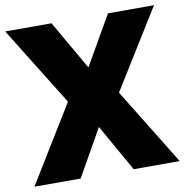

<svg xmlns="http://www.w3.org/2000/svg" viewBox="-91 -787 838 863"><g transform="rotate(-10 328.5 -355.0)"><path d="M200.2 -710 329.1 -485.8 458 -710H668L444.8 -350.1L660.2 0H450.2L329.1 -213.9L208 0H-2.9L211.9 -350.1L-11.2 -710Z"/></g></svg>

Font: Rawline Black
Style: Regular
Weight: 900
Designer: Matt McInerney, Pablo Impallari, Rodrigo Fuenzalida
Foundry: Matt McInerney, Pablo Impallari, Rodrigo Fuenzalida
Version: Version 4.020;PS 004.020;hotconv 1.0.88;makeotf.lib2.5.64775